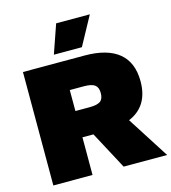

<svg xmlns="http://www.w3.org/2000/svg" viewBox="-126 -978 963 1079"><g transform="rotate(-15 356.0 -438.0)"><path d="M342 -219H278V0H50V-660H278H408Q540 -660 607.5 -604.5Q675 -549 675 -439Q675 -294 556 -244L712 0H459ZM278 -372H361Q405 -372 423.5 -385.5Q442 -399 442 -433Q442 -466 423.5 -480Q405 -494 361 -494H278ZM497 -876 406 -709H243L301 -876Z"/></g></svg>

Font: Work Sans Black
Style: Regular
Weight: 900
Designer: Wei Huang
Foundry: Wei Huang
Version: Version 1.500